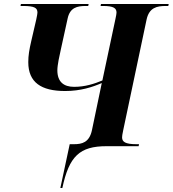

<svg xmlns="http://www.w3.org/2000/svg" viewBox="-20 -734 867 964"><path d="M283 210H293C327 50 380 0 515 0H676L678 -10H665C609 -10 593 -22 593 -44C593 -49 594 -60 599 -82L716 -636C729 -696 768 -704 812 -704H825L827 -714H487L485 -704H498C550 -704 565 -693 565 -671C565 -666 563 -654 559 -636L494 -330C453 -313 407 -298 352 -298C300 -298 268 -323 268 -381C268 -408 279 -457 286 -488L320 -643C332 -696 368 -704 410 -704H423L425 -714H85L83 -704H96C154 -704 168 -694 168 -671C168 -667 166 -654 162 -636L137 -528C127 -485 122 -455 122 -422C122 -320 187 -277 307 -277C385 -277 445 -297 491 -317L442 -82C429 -18 391 -10 351 -10H330Z"/></svg>

Font: Noto Serif Display
Style: Bold Italic
Weight: 700
Italic angle: -12°
Designer: Monotype Design Team
Foundry: Monotype Imaging Inc.
Version: Version 2.009